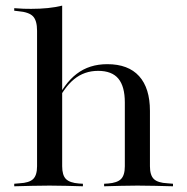

<svg xmlns="http://www.w3.org/2000/svg" viewBox="-20 -652 655 672"><path d="M153.2 -2.4Q121 -2.4 92.3 -1.6Q63.7 -0.8 29.8 0V-8.9L48.4 -10.5Q82.3 -12.1 96 -25.4Q109.7 -38.7 109.7 -70.2V-207.3H197.6V-70.2Q197.6 -38.7 210.9 -25.4Q224.2 -12.1 256.5 -9.7L270.2 -8.9V0Q237.9 -0.8 210.9 -1.6Q183.9 -2.4 153.2 -2.4ZM416.9 -207.3V-293.5Q416.9 -349.2 394.4 -376.6Q371.8 -404 323.4 -404Q275 -404 239.1 -374.6Q203.2 -345.2 174.2 -283.1L172.6 -289.5Q204 -359.7 248.4 -393.5Q292.7 -427.4 355.6 -427.4Q429 -427.4 466.9 -385.5Q504.8 -343.5 504.8 -263.7V-207.3ZM461.3 -2.4Q430.6 -2.4 403.6 -1.6Q376.6 -0.8 344.4 0V-8.9L358.1 -9.7Q390.3 -12.1 403.6 -25.4Q416.9 -38.7 416.9 -70.2V-207.3H504.8V-70.2Q504.8 -38.7 518.5 -25.4Q532.3 -12.1 566.1 -10.5L585.5 -8.9V0Q550.8 -0.8 522.2 -1.6Q493.5 -2.4 461.3 -2.4ZM109.7 -207.3V-544.4Q109.7 -579.8 95.6 -594.8Q81.5 -609.7 43.5 -612.9L29.8 -614.5V-623.4Q50 -621.8 62.5 -621.4Q75 -621 88.7 -621Q120.2 -621 147.6 -623.8Q175 -626.6 197.6 -632.3V-623.4V-207.3Z"/></svg>

Font: Playfair 144pt SemiExpanded Medium
Style: Regular
Weight: 500
Width: 6
Designer: Claus Eggers Sørensen
Foundry: Claus Eggers Sørensen
Version: Version 2.203